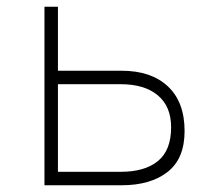

<svg xmlns="http://www.w3.org/2000/svg" viewBox="-20 -550 640 570"><path d="M488 -172Q488 -234 448.5 -267Q409 -300 339 -300H152V-40H339Q410 -40 449 -72Q488 -104 488 -172ZM341 0H112V-530H152V-340H341Q429 -340 478.5 -293.5Q528 -247 528 -161Q528 -79 477.5 -39.5Q427 0 341 0Z"/></svg>

Font: Fliege Mono Thin
Style: Regular
Weight: 100
Version: Version 0.020;Glyphs 3.3 (3306)